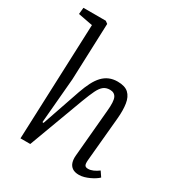

<svg xmlns="http://www.w3.org/2000/svg" viewBox="-184 -886 944 1019"><g transform="rotate(30 288.5 -377.0)"><path d="M561 -34Q553 -26 540.5 -18Q528 -10 513 -3Q498 4 482 8.5Q466 13 451 13Q425 13 410 2.5Q395 -8 389.5 -26Q384 -44 386 -67L412 -357Q418 -417 407.5 -439Q397 -461 369 -461Q346 -461 330.5 -449Q315 -437 301.5 -409.5Q288 -382 270 -334L146 0H86L114 -710L25 -727L29 -767H166L181 -756L168 -409L144 -133L151 -132L232 -368Q245 -405 259.5 -433.5Q274 -462 292 -481Q310 -500 332.5 -509.5Q355 -519 383 -519Q428 -519 450 -498.5Q472 -478 478 -439.5Q484 -401 479 -348L454 -79Q452 -56 457 -47.5Q462 -39 477 -39Q492 -39 508 -46Q524 -53 540 -65Z"/></g></svg>

Font: Literata Light
Style: Italic
Weight: 300
Italic angle: -2°
Designer: Latin by Veronika Burian and Jose Scaglione. Greek by Irene Vlachou. Cyrillic by Vera Evstafieva
Foundry: TypeTogether
Version: Version 3.103;gftools[0.9.29]